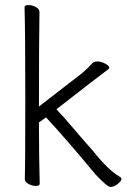

<svg xmlns="http://www.w3.org/2000/svg" viewBox="-20 -726 540 759"><path d="M417 13Q404 13 358 -36Q236 -183 162 -262L134 -242Q134 -106 137 0Q137 9 122 9Q107 9 92.5 1Q78 -7 78 -18Q80 -70 80 -346Q80 -598 77 -697Q77 -706 92 -706Q108 -706 122 -698Q136 -690 136 -679Q134 -561 134 -305L306 -438Q329 -458 346 -477Q351 -483 366 -483Q380 -483 396 -474.5Q412 -466 412 -458Q412 -455 408 -452Q372 -426 203 -294Q231 -265 266 -223.5Q301 -182 348 -129Q409 -52 454 -27Q460 -24 460 -18Q460 -11 445.5 1Q431 13 417 13Z"/></svg>

Font: LXGW WenKai Mono TC Light
Style: Regular
Weight: 300
Designer: LXGW / Fontworks Inc.
Foundry: LXGW / Fontworks Inc.
Version: Version 1.330